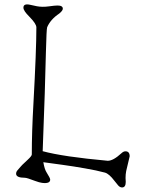

<svg xmlns="http://www.w3.org/2000/svg" viewBox="-20 -763 647 861"><path d="M91.8 34.2Q52.2 34.2 52.2 16.1Q52.2 7.3 59.1 -0.2Q65.9 -7.8 72.8 -15.9Q79.6 -23.9 88.4 -31.7Q97.2 -39.6 104.5 -46.9Q122.6 -63.5 122.6 -70.3Q122.6 -171.4 129.9 -298.3Q143.1 -539.1 143.1 -640.1Q143.1 -656.2 112.3 -687.5Q85 -714.4 85 -728.5Q85 -748 114.3 -741.7L146 -734.9Q170.4 -730.5 198.5 -734.4Q226.6 -738.3 237.8 -738.3Q261.7 -738.3 261.7 -724.1Q261.7 -715.3 246.1 -702.6Q206.1 -675.8 191.4 -640.6Q188.5 -632.3 185.8 -526.6Q183.1 -420.9 180.7 -343.8L171.4 -85Q263.2 -60.1 463.4 -42Q487.8 -42 524.4 -75.7Q533.7 -84.5 542.5 -84.5Q561.5 -84.5 561.5 -62L545.9 3.9Q543 18.6 543 35.2L543.9 52.7Q543.9 77.6 527.3 77.6Q518.1 77.6 510 68.6Q502 59.6 493.2 47.9Q469.2 16.1 450.4 11Q431.6 5.9 409.4 1.2Q387.2 -3.4 362.1 -7.8Q336.9 -12.2 310.8 -16.4Q284.7 -20.5 259.8 -23.9L174.3 -35.6Q179.7 -3.4 189.5 11.2Q205.1 35.6 205.1 42.5Q205.1 61.5 168.9 57.1Q157.2 55.7 137.2 48.3Q100.6 34.2 91.8 34.2Z"/></svg>

Font: Snowburst One
Style: Regular
Weight: 400
Designer: Annet Stirling
Foundry: Annet Stirling
Version: Version 1.001